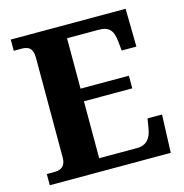

<svg xmlns="http://www.w3.org/2000/svg" viewBox="-106 -811 869 909"><g transform="rotate(-15 329.0 -357.0)"><path d="M27 0H620L627 -186H556L548 -138C541 -94 520 -63 471 -63H286V-342H523V-404H286V-651H443C493 -651 511 -626 516 -576L521 -528H593L590 -714H27V-659H64C94 -659 120 -652 120 -599V-110C120 -70 98 -55 66 -55H27Z"/></g></svg>

Font: Noto Serif Hentaigana Bold
Style: Regular
Weight: 700
Designer: Kazuhiro Yamada
Foundry: nipponia
Version: Version 1.000